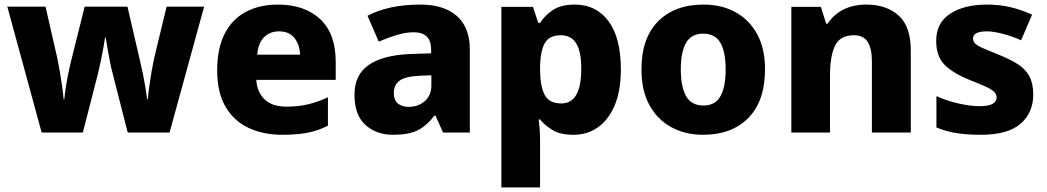

<svg xmlns="http://www.w3.org/2000/svg" viewBox="-20 -579 4576 839"><path d="M473 -255Q466 -280 460 -312Q454 -344 449 -372Q444 -400 442 -415H439Q437 -400 432 -371.5Q427 -343 420 -310Q413 -277 406 -249L342 0H162L12 -550H179L231 -322Q236 -297 241.5 -265.5Q247 -234 251.5 -202Q256 -170 258 -145H261Q263 -169 268.5 -203.5Q274 -238 280.5 -268Q287 -298 290 -310L350 -550H537L593 -308Q598 -288 604 -259Q610 -230 615 -199.5Q620 -169 623 -145H626Q628 -170 632.5 -202.5Q637 -235 642.5 -267Q648 -299 653 -322L708 -550H872L721 0H538Z M1194 -559Q1311 -559 1379 -495.5Q1447 -432 1447 -309V-230H1100Q1103 -177 1136 -145Q1169 -113 1232 -113Q1283 -113 1325.5 -123Q1368 -133 1413 -154V-30Q1373 -9 1327 0.5Q1281 10 1213 10Q1131 10 1066.5 -20Q1002 -50 965.5 -112.5Q929 -175 929 -271Q929 -368 962 -432Q995 -496 1055 -527.5Q1115 -559 1194 -559ZM1199 -442Q1160 -442 1134 -416.5Q1108 -391 1104 -340H1291Q1290 -383 1267 -412.5Q1244 -442 1199 -442Z M1817 -559Q1920 -559 1976.5 -509Q2033 -459 2033 -363V0H1916L1883 -74H1879Q1844 -29 1805 -9.5Q1766 10 1697 10Q1625 10 1577 -33Q1529 -76 1529 -165Q1529 -252 1591 -295Q1653 -338 1773 -343L1864 -346V-359Q1864 -402 1844 -420Q1824 -438 1788 -438Q1753 -438 1713.5 -426Q1674 -414 1635 -397L1586 -510Q1631 -534 1689 -546.5Q1747 -559 1817 -559ZM1814 -248Q1751 -245 1726 -226.5Q1701 -208 1701 -173Q1701 -141 1719 -126.5Q1737 -112 1766 -112Q1807 -112 1836 -137Q1865 -162 1865 -206V-250Z M2492 -559Q2585 -559 2639 -486.5Q2693 -414 2693 -276Q2693 -182 2666 -118.5Q2639 -55 2592.5 -22.5Q2546 10 2487 10Q2427 10 2393 -11.5Q2359 -33 2340 -57H2334Q2336 -39 2338 -16Q2340 7 2340 34V240H2171V-549H2309L2332 -479H2340Q2361 -512 2396.5 -535.5Q2432 -559 2492 -559ZM2431 -425Q2381 -425 2361.5 -392Q2342 -359 2340 -292V-277Q2340 -204 2359.5 -165.5Q2379 -127 2433 -127Q2520 -127 2520 -278Q2520 -355 2497.5 -390Q2475 -425 2431 -425Z M3323 -276Q3323 -138 3250.5 -64Q3178 10 3052 10Q2974 10 2913 -23.5Q2852 -57 2817.5 -120.5Q2783 -184 2783 -276Q2783 -412 2855.5 -485.5Q2928 -559 3055 -559Q3133 -559 3193.5 -526Q3254 -493 3288.5 -430Q3323 -367 3323 -276ZM2955 -276Q2955 -200 2978 -159Q3001 -118 3054 -118Q3106 -118 3128.5 -159Q3151 -200 3151 -276Q3151 -352 3128 -392Q3105 -432 3053 -432Q3001 -432 2978 -392Q2955 -352 2955 -276Z M3766 -559Q3853 -559 3906.5 -511.5Q3960 -464 3960 -358V0H3790V-311Q3790 -367 3771.5 -396Q3753 -425 3712 -425Q3651 -425 3629 -379.5Q3607 -334 3607 -250V0H3438V-549H3567L3590 -476H3597Q3623 -516 3666 -537.5Q3709 -559 3766 -559Z M4495 -165Q4495 -87 4440 -38.5Q4385 10 4265 10Q4207 10 4161.5 3Q4116 -4 4072 -22V-159Q4120 -137 4172 -126Q4224 -115 4259 -115Q4299 -115 4317 -125Q4335 -135 4335 -153Q4335 -167 4324.5 -177.5Q4314 -188 4288 -200Q4262 -212 4214 -231Q4143 -260 4107 -296.5Q4071 -333 4071 -401Q4071 -479 4132 -519Q4193 -559 4293 -559Q4347 -559 4394 -548Q4441 -537 4490 -515L4442 -403Q4402 -421 4361 -431.5Q4320 -442 4293 -442Q4232 -442 4232 -411Q4232 -398 4241.5 -388.5Q4251 -379 4276.5 -368Q4302 -357 4349 -338Q4398 -318 4430.5 -296.5Q4463 -275 4479 -244Q4495 -213 4495 -165Z"/></svg>

Font: Noto Sans Cherokee ExtraBold
Style: Regular
Weight: 800
Designer: Monotype Design Team
Foundry: Monotype Imaging Inc.
Version: Version 2.001; ttfautohint (v1.8.4.7-5d5b)